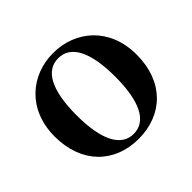

<svg xmlns="http://www.w3.org/2000/svg" viewBox="-138 -717 899 899"><g transform="rotate(-45 311.5 -268.0)"><path d="M311 16C469 16 583 -90 583 -270C583 -449 459 -552 311 -552C164 -552 40 -448 40 -270C40 -92 152 16 311 16ZM311 -17C230 -17 183 -100 183 -268C183 -437 230 -518 311 -518C392 -518 439 -437 439 -268C439 -100 392 -17 311 -17Z"/></g></svg>

Font: Noto Serif CJK KR
Style: Bold
Weight: 700
Designer: Ryoko NISHIZUKA 西塚涼子 (kana & ideographs); Frank Grießhammer (Latin, Greek & Cyrillic); Wenlong ZHANG 张文龙 (bopomofo); San
Foundry: Adobe
Version: Version 2.001;hotconv 1.1.0;makeotfexe 2.6.0